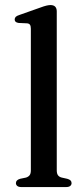

<svg xmlns="http://www.w3.org/2000/svg" viewBox="-20 -758 342 778"><path d="M210 -712V-68Q210 -54.5 215 -47.8Q220 -41 230 -38.5L252.5 -33.5Q261.5 -31 265.8 -26.8Q270 -22.5 270 -16Q270 -9 264.5 -4.5Q259 0 247.5 0H66.5Q55.5 0 50 -4.5Q44.5 -9 44.5 -16Q44.5 -22.5 48.8 -26.8Q53 -31 61.5 -33.5L85.5 -38.5Q95 -41.5 100 -48Q105 -54.5 105 -67.5V-641.5Q105 -653 101.2 -658Q97.5 -663 89 -663.5L55 -665Q46.5 -666.5 43 -670Q39.5 -673.5 39.5 -679Q39.5 -685.5 43.8 -689.8Q48 -694 59 -697.5L142.5 -727Q158.5 -733 168 -735.2Q177.5 -737.5 184.5 -737.5Q197.5 -737.5 203.8 -730.8Q210 -724 210 -712Z"/></svg>

Font: Fraunces 17pt
Style: Regular
Weight: 400
Version: Version 1.000;[b76b70a41]